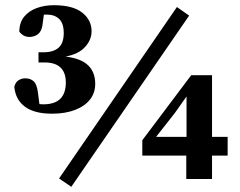

<svg xmlns="http://www.w3.org/2000/svg" viewBox="-20 -687 922 738"><path d="M180 -250Q111 -250 75 -277.5Q39 -305 35 -354Q40 -372 52 -379Q64 -386 77 -386Q97 -386 109.5 -374.5Q122 -363 126 -330L134 -267L101 -295Q113 -291 123 -288.5Q133 -286 146 -286Q190 -286 211.5 -307Q233 -328 233 -370Q233 -408 212.5 -427.5Q192 -447 151 -447H128V-486H147Q185 -486 205 -503.5Q225 -521 225 -560Q225 -597 207.5 -614Q190 -631 159 -631Q149 -631 137 -629.5Q125 -628 111 -624L151 -648L143 -589Q139 -565 125 -555Q111 -545 93 -545Q80 -545 70 -551Q60 -557 54 -566Q55 -601 73 -623Q91 -645 121 -656Q151 -667 187 -667Q260 -667 296 -638.5Q332 -610 332 -567Q332 -530 301.5 -501Q271 -472 206 -466L204 -472Q280 -468 313 -441Q346 -414 346 -365Q346 -330 326 -304.5Q306 -279 268.5 -264.5Q231 -250 180 -250ZM254 31 207 -1 660 -660 707 -627ZM696 1V-115L697 -137V-329H683L735 -370L653 -254L566 -143L575 -179V-161H855V-89H527V-148L715 -398H795V1Z"/></svg>

Font: Source Serif 4 18pt
Style: Bold
Weight: 700
Designer: Frank Grießhammer
Foundry: Adobe Systems Incorporated
Version: Version 4.004;hotconv 1.0.116;makeotfexe 2.5.65601